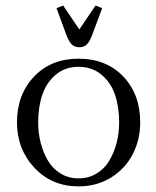

<svg xmlns="http://www.w3.org/2000/svg" viewBox="-20 -663 562 690"><path d="M41 -223.1Q41 -323.2 102.3 -387.7Q163.6 -452.1 262.2 -452.1Q361.8 -452.1 422.9 -388.2Q483.9 -324.2 483.9 -223.1Q483.9 -160.2 456.5 -107.9Q429.2 -55.7 378.2 -24.4Q327.1 6.8 262.2 6.8Q166 6.8 103.5 -60.3Q41 -127.4 41 -223.1ZM117.2 -223.1Q117.2 -185.1 126.2 -149.9Q135.3 -114.7 152.3 -85.7Q169.4 -56.6 198 -39.3Q226.6 -22 262.2 -22Q298.3 -22 326.9 -39.3Q355.5 -56.6 372.8 -85.7Q390.1 -114.7 399.2 -149.9Q408.2 -185.1 408.2 -223.1Q408.2 -278.8 393.1 -323Q377.9 -367.2 344.2 -395Q310.5 -422.9 262.2 -422.9Q214.4 -422.9 180.9 -395Q147.5 -367.2 132.3 -323Q117.2 -278.8 117.2 -223.1ZM183.1 -633.8 207 -643.1 265.1 -557.1 323.2 -643.1 347.2 -633.8 313 -542Q303.2 -514.6 292.7 -503.9Q282.2 -493.2 265.1 -493.2Q248 -493.2 237.3 -503.9Q226.6 -514.6 216.8 -542Z"/></svg>

Font: Dihjauti
Style: Regular
Weight: 400
Designer: T. Christopher White
Version: Version 3.0.0